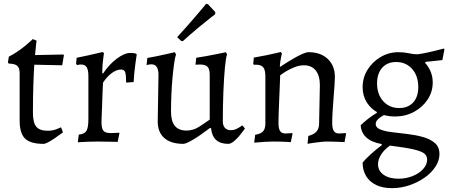

<svg xmlns="http://www.w3.org/2000/svg" viewBox="-20 -735 2343 997"><path d="M206 12Q138 12 110 -15.5Q82 -43 82 -109V-355Q82 -382 70 -393Q58 -404 25 -405L21 -411L26 -441Q50 -453 72.5 -468.5Q95 -484 112.5 -498.5Q130 -513 140 -522.5Q150 -532 150 -532L170 -524Q170 -524 167.5 -505Q165 -486 162 -449L309 -452L312 -449L303 -396L158 -399Q155 -352 153 -289Q151 -226 151 -149Q151 -98 168.5 -77Q186 -56 229 -56Q254 -56 275.5 -65Q297 -74 297 -74L307 -48Q307 -48 295 -39Q283 -30 265.5 -18Q248 -6 231.5 3Q215 12 206 12Z M389 -36Q419 -39 429 -55.5Q439 -72 439 -119V-339Q439 -372 430 -386Q421 -400 401 -400Q393 -400 386.5 -398.5Q380 -397 380 -397L375 -404L378 -435Q409 -441 440 -448Q471 -455 492 -460Q513 -465 513 -465L520 -459Q520 -459 517.5 -443Q515 -427 513 -403.5Q511 -380 511 -356L515 -353Q546 -400 586 -430Q626 -460 656 -460Q673 -460 680 -458Q687 -456 687 -456L690 -452Q690 -452 688 -438.5Q686 -425 683 -403.5Q680 -382 677.5 -357Q675 -332 674 -309L635 -306Q635 -347 630 -360.5Q625 -374 608 -374Q586 -374 561 -356Q536 -338 515 -306Q515 -306 514 -287.5Q513 -269 512 -241Q511 -213 510 -183.5Q509 -154 508 -131.5Q507 -109 507 -102Q507 -68 517 -56Q527 -44 555 -44Q566 -44 582.5 -45Q599 -46 599 -46L600 -42L591 2Q591 2 581 1.5Q571 1 555 1Q539 1 521.5 0.5Q504 0 489 0Q460 0 436 1Q412 2 398 3Q384 4 384 4Z M803 -347Q803 -373 794 -387Q785 -401 766 -401Q758 -401 749.5 -399Q741 -397 741 -397L745 -434Q768 -438 793 -443Q818 -448 839.5 -453Q861 -458 874.5 -461Q888 -464 888 -464L894 -452Q889 -439 884.5 -407.5Q880 -376 876 -334Q872 -292 870 -245.5Q868 -199 868 -155Q868 -57 948 -57Q983 -57 1013.5 -76.5Q1044 -96 1069 -114V-346Q1069 -376 1058 -388Q1047 -400 1019 -400Q1015 -400 1005 -399.5Q995 -399 995 -399L999 -435Q1026 -439 1053 -444Q1080 -449 1102.5 -453.5Q1125 -458 1139 -461Q1153 -464 1153 -464L1159 -452Q1153 -437 1148 -385Q1143 -333 1140 -259Q1137 -185 1137 -105Q1137 -83 1148 -71Q1159 -59 1178 -59Q1194 -59 1207.5 -65.5Q1221 -72 1229.5 -78Q1238 -84 1238 -84L1252 -68Q1252 -68 1243.5 -56Q1235 -44 1221.5 -28Q1208 -12 1193 0Q1178 12 1165 12Q1084 12 1076 -69L1071 -71Q1023 -34 984.5 -11Q946 12 932 12Q868 12 833.5 -18Q799 -48 799 -104ZM929 -521 920 -523 900 -542Q927 -571 953.5 -601.5Q980 -632 1002 -657.5Q1024 -683 1037 -699Q1050 -715 1050 -715L1060 -713L1098 -672L1097 -661Q1097 -661 1072.5 -642Q1048 -623 1009.5 -591Q971 -559 929 -521Z M1581 -29Q1611 -37 1624 -52.5Q1637 -68 1637 -94L1641 -292Q1641 -342 1619.5 -369Q1598 -396 1558 -396Q1534 -396 1509 -386Q1484 -376 1464.5 -364Q1445 -352 1435 -344Q1434 -318 1432.5 -282.5Q1431 -247 1429.5 -210Q1428 -173 1427 -143Q1426 -113 1426 -98Q1426 -67 1434.5 -54.5Q1443 -42 1462 -42Q1471 -42 1484 -43Q1497 -44 1497 -44L1499 -40L1490 3Q1490 3 1475 2Q1460 1 1439 0.5Q1418 0 1399 0Q1378 0 1355 1.5Q1332 3 1316 4.5Q1300 6 1300 6L1305 -35Q1334 -40 1346 -53Q1358 -66 1358 -94V-338Q1358 -372 1347 -385.5Q1336 -399 1309 -399H1298L1295 -403L1298 -436Q1333 -442 1365 -448.5Q1397 -455 1417.5 -460Q1438 -465 1438 -465L1444 -457Q1444 -457 1439.5 -437Q1435 -417 1433 -391L1435 -388Q1444 -394 1463.5 -406.5Q1483 -419 1505.5 -432Q1528 -445 1549 -454.5Q1570 -464 1582 -464Q1645 -464 1682 -429Q1719 -394 1719 -335Q1719 -322 1717 -292Q1715 -262 1712 -225Q1709 -188 1707 -154Q1705 -120 1705 -98Q1705 -69 1713 -55.5Q1721 -42 1740 -42Q1749 -42 1762 -43Q1775 -44 1775 -44L1777 -40L1769 3Q1769 3 1760.5 2.5Q1752 2 1738.5 1.5Q1725 1 1709.5 0.5Q1694 0 1680 0Q1664 0 1646.5 2Q1629 4 1613 6Q1597 8 1587 10Q1577 12 1577 12Z M2015 242Q1968 242 1934 226Q1900 210 1881.5 180Q1863 150 1863 109Q1877 92 1903.5 67.5Q1930 43 1962 19V13Q1910 4 1882.5 -21Q1855 -46 1853 -85Q1871 -102 1892 -118.5Q1913 -135 1937 -149V-163L1989 -146Q1958 -130 1944.5 -117.5Q1931 -105 1931 -92Q1931 -72 1955 -62.5Q1979 -53 2016.5 -48.5Q2054 -44 2096.5 -39Q2139 -34 2176.5 -23.5Q2214 -13 2238 7.5Q2262 28 2262 65Q2262 98 2241.5 130Q2221 162 2185.5 187Q2150 212 2106 227Q2062 242 2015 242ZM2049 193Q2088 193 2122 179.5Q2156 166 2177 143Q2198 120 2198 94Q2198 74 2183 62Q2168 50 2126.5 40.5Q2085 31 2005 21Q1975 42 1959 67.5Q1943 93 1943 118Q1943 152 1972 172.5Q2001 193 2049 193ZM2053 -174Q2099 -174 2125.5 -203Q2152 -232 2152 -283Q2152 -341 2120 -377Q2088 -413 2037 -413Q1991 -413 1964.5 -383Q1938 -353 1938 -302Q1938 -245 1970 -209.5Q2002 -174 2053 -174ZM2030 -130Q1981 -130 1943.5 -149.5Q1906 -169 1884.5 -203.5Q1863 -238 1863 -282Q1863 -332 1888.5 -373Q1914 -414 1956.5 -439Q1999 -464 2049 -464Q2077 -464 2102.5 -458.5Q2128 -453 2147 -453Q2167 -455 2203.5 -463Q2240 -471 2285 -483L2288 -479L2277 -423Q2255 -420 2231 -418Q2207 -416 2191 -414L2187 -409Q2227 -365 2227 -307Q2227 -258 2200.5 -218Q2174 -178 2129.5 -154Q2085 -130 2030 -130Z"/></svg>

Font: Alegreya
Style: Regular
Weight: 400
Designer: Juan Pablo del Peral
Foundry: Huerta Tipografica
Version: Version 2.009